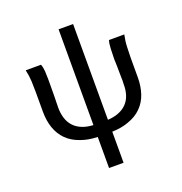

<svg xmlns="http://www.w3.org/2000/svg" viewBox="-155 -824 1109 1168"><g transform="rotate(-20 399.5 -240.0)"><path d="M352 8Q291 6 245 -11Q192 -29 158 -63Q124 -97 107.5 -144.5Q91 -192 91 -250V-379Q91 -413 89.5 -447.5Q88 -482 79 -523H178Q186 -502 187.5 -475.5Q189 -449 189 -426Q189 -415 189 -403Q189 -336 188.5 -314.5Q188 -293 187.5 -274Q187 -255 187 -241Q187 -204 197 -172.5Q207 -141 228.5 -118Q250 -95 284 -82Q313 -71 352 -69V-689H446V-69Q484 -71 513 -82Q546 -94 568 -116.5Q590 -139 600 -169.5Q610 -200 610 -234Q610 -238 610 -241Q611 -250 611 -262Q611 -268 610.5 -280.5Q610 -293 610 -314.5Q610 -336 609.5 -359Q609 -382 608 -403Q609 -438 610 -470Q611 -502 618 -523H717Q708 -481 707 -446Q706 -411 705 -379V-250Q705 -192 689 -144.5Q673 -97 639 -63Q605 -29 553 -11Q508 6 446 8V209H352Z"/></g></svg>

Font: Rising Sun Medium
Style: Regular
Weight: 500
Designer: Matt McInerney, Pablo Impallari, Rodrigo Fuenzalida (Raleway font), Stephen Hutchings (Greek), Cristiano Sobral (main ch
Foundry: The Rising Sun Project Authors
Version: Version 4.327; ttfautohint (v1.8.4.7-5d5b-dirty)